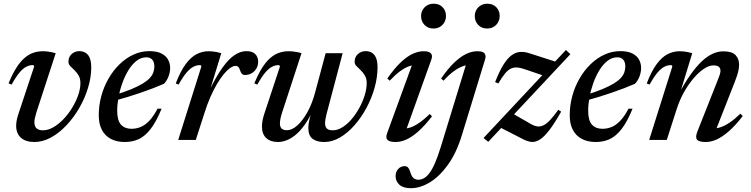

<svg xmlns="http://www.w3.org/2000/svg" viewBox="-20 -736 3948 1010"><path d="M460 -382.5Q460 -329.5 443.2 -274.2Q426.5 -219 397 -168Q367.5 -117 329.2 -76.5Q291 -36 247.8 -12.5Q204.5 11 161 11Q115 11 90 -11.5Q65 -34 65 -74Q65 -100 75.5 -132.5L159.5 -385.5Q159.5 -389 157.8 -391.2Q156 -393.5 151.5 -393.5Q135.5 -393.5 118.8 -385.2Q102 -377 83 -354.8Q64 -332.5 41 -291L25 -297.5Q45 -346 65.5 -378.5Q86 -411 108 -430.2Q130 -449.5 154.2 -458Q178.5 -466.5 205.5 -466.5Q218.5 -466.5 229.8 -465Q241 -463.5 251.8 -461.5Q262.5 -459.5 273 -456L171.5 -145Q166.5 -129 163.8 -116Q161 -103 161 -93Q161 -70.5 172.8 -60.5Q184.5 -50.5 205.5 -50.5Q232.5 -50.5 260.5 -66.5Q288.5 -82.5 314 -109.2Q339.5 -136 359.5 -168.8Q379.5 -201.5 391.2 -235.2Q403 -269 403 -299Q403 -323 393.5 -339Q384 -355 371.5 -366.8Q359 -378.5 349.5 -388.5Q340 -398.5 340 -410.5Q340 -436.5 357 -451.8Q374 -467 398 -467Q427.5 -467 443.8 -446Q460 -425 460 -382.5Z M750 -434.5Q722 -434.5 698.2 -416Q674.5 -397.5 655.8 -367Q637 -336.5 623.8 -299.5Q610.5 -262.5 603.5 -224.5Q596.5 -186.5 596.5 -153.5Q596.5 -102 616.5 -80.2Q636.5 -58.5 671.5 -58.5Q696.5 -58.5 719.5 -67.8Q742.5 -77 764.8 -100Q787 -123 809 -164.5L830 -164Q802 -95.5 772.5 -57.5Q743 -19.5 710 -4.2Q677 11 636.5 11Q593.5 11 562.8 -5.5Q532 -22 515.8 -53.2Q499.5 -84.5 499.5 -129Q499.5 -181.5 513 -231Q526.5 -280.5 551.2 -323.2Q576 -366 609.2 -398.2Q642.5 -430.5 682.2 -448.8Q722 -467 766 -467Q805 -467 829 -454.8Q853 -442.5 864 -422.5Q875 -402.5 875 -378.5Q875 -356 866.5 -333.8Q858 -311.5 843 -295.5Q818 -284.5 787 -272.5Q756 -260.5 721.8 -248.8Q687.5 -237 651.8 -226Q616 -215 580.5 -205.5L582.5 -236Q633.5 -251.5 669.8 -266.5Q706 -281.5 730 -296Q754 -310.5 767.5 -325Q781 -339.5 786.5 -355Q792 -370.5 792 -387Q792 -401.5 787.2 -412Q782.5 -422.5 773 -428.5Q763.5 -434.5 750 -434.5Z M1039 -385.5Q1039 -389 1037.2 -391.2Q1035.5 -393.5 1031 -393.5Q1015 -393.5 998 -385.2Q981 -377 962 -355Q943 -333 919.5 -291L904.5 -297Q929.5 -362 957 -399Q984.5 -436 1014.5 -451.2Q1044.5 -466.5 1077.5 -466.5Q1090 -466.5 1100.8 -465.2Q1111.5 -464 1122 -461.8Q1132.5 -459.5 1144 -456L1081 -250.5L1078.5 -254.5Q1117 -334 1150.5 -380.5Q1184 -427 1215 -447Q1246 -467 1276 -467Q1307.5 -467 1322.8 -451.5Q1338 -436 1338 -411Q1338 -390.5 1328.2 -374.8Q1318.5 -359 1303 -350.2Q1287.5 -341.5 1269 -341.5Q1259 -341.5 1253 -347.2Q1247 -353 1243 -365.5Q1239 -379 1233.5 -384.2Q1228 -389.5 1219.5 -389.5Q1206.5 -389.5 1190.2 -378Q1174 -366.5 1156.2 -344.8Q1138.5 -323 1120.5 -292.5Q1102.5 -262 1086 -224Q1069.5 -186 1055.5 -141.5L1010 0H917.5Z M1693 -456H1782.5L1698 -137Q1694.5 -122 1692.2 -110Q1690 -98 1690 -88.5Q1690 -68.5 1699.8 -59.5Q1709.5 -50.5 1730 -50.5Q1755.5 -50.5 1781.2 -66.5Q1807 -82.5 1829.8 -109.2Q1852.5 -136 1870.5 -169Q1888.5 -202 1898.8 -235.8Q1909 -269.5 1909 -299Q1909 -323 1899.2 -339Q1889.5 -355 1877.2 -366.8Q1865 -378.5 1855.2 -388.5Q1845.5 -398.5 1845.5 -410.5Q1845.5 -436.5 1862.8 -451.8Q1880 -467 1904 -467Q1923.5 -467 1937.5 -457.8Q1951.5 -448.5 1958.8 -429.8Q1966 -411 1966 -382.5Q1966 -329.5 1950.5 -274.2Q1935 -219 1907.5 -168Q1880 -117 1844.2 -76.5Q1808.5 -36 1768 -12.5Q1727.5 11 1686 11Q1645.5 11 1623.8 -6.2Q1602 -23.5 1602 -62Q1602 -75 1604.5 -90.5Q1607 -106 1612 -124L1631 -192.5L1639.5 -191.5Q1619.5 -136.5 1595 -97.8Q1570.5 -59 1544.5 -35Q1518.5 -11 1492.5 0Q1466.5 11 1442.5 11Q1403 11 1380.5 -9.8Q1358 -30.5 1358 -71Q1358 -100.5 1371 -139.5L1452.5 -385.5Q1452 -389 1450.2 -391.2Q1448.5 -393.5 1444.5 -393.5Q1428.5 -393.5 1411.8 -385.2Q1395 -377 1375.8 -354.8Q1356.5 -332.5 1333.5 -291L1318 -297.5Q1338 -346 1358.5 -378.5Q1379 -411 1401 -430.2Q1423 -449.5 1447.2 -458Q1471.5 -466.5 1498.5 -466.5Q1512 -466.5 1523.2 -465Q1534.5 -463.5 1545.2 -461.5Q1556 -459.5 1566 -456L1463 -141Q1457.5 -123.5 1455 -110Q1452.5 -96.5 1452.5 -87Q1452.5 -67.5 1462 -59.2Q1471.5 -51 1489.5 -51Q1515.5 -51 1543.8 -76Q1572 -101 1597.5 -146.8Q1623 -192.5 1639 -254.5Z M2016.5 -35.5 2153.5 -411 2170.5 -393Q2152 -395 2130.5 -387Q2109 -379 2084 -360.8Q2059 -342.5 2030 -311.5L2017.5 -323Q2055 -377 2088.2 -408.2Q2121.5 -439.5 2151.2 -453Q2181 -466.5 2208.5 -466.5Q2237 -466.5 2247 -455Q2257 -443.5 2248.5 -421L2111.5 -38.5L2095 -61Q2112.5 -58 2134 -64Q2155.5 -70 2182.2 -87.8Q2209 -105.5 2240.5 -136.5L2252.5 -124Q2214.5 -75 2181 -45.2Q2147.5 -15.5 2118 -2.2Q2088.5 11 2061.5 11Q2029 11 2018.2 -0.2Q2007.5 -11.5 2016.5 -35.5ZM2195 -651Q2195 -669.5 2203.5 -684.2Q2212 -699 2227 -707.8Q2242 -716.5 2261.5 -716.5Q2291 -716.5 2308.5 -698Q2326 -679.5 2326 -652.5Q2326 -634 2317.8 -619Q2309.5 -604 2294.8 -595Q2280 -586 2260 -586Q2231 -586 2213 -605Q2195 -624 2195 -651Z M2477.5 -651Q2477.5 -669.5 2486 -684.2Q2494.5 -699 2509.5 -707.8Q2524.5 -716.5 2544 -716.5Q2573 -716.5 2590.8 -698Q2608.5 -679.5 2608.5 -652.5Q2608.5 -634 2600.2 -619Q2592 -604 2577.2 -595Q2562.5 -586 2542.5 -586Q2513.5 -586 2495.5 -605Q2477.5 -624 2477.5 -651ZM2409.5 -24.5Q2381.5 67.5 2337.2 129.5Q2293 191.5 2241.8 222.8Q2190.5 254 2141 254Q2101 254 2081 235.8Q2061 217.5 2061 190.5Q2061 168.5 2074.5 153.2Q2088 138 2109 138Q2120.5 138 2127.2 146.2Q2134 154.5 2140 174Q2146 193.5 2156.2 201.5Q2166.5 209.5 2180 209.5Q2195 209.5 2209.5 201.8Q2224 194 2238.5 175.2Q2253 156.5 2267.8 122.8Q2282.5 89 2298.5 37.5L2436 -411L2453 -393Q2434.5 -395 2413 -387Q2391.5 -379 2366.5 -360.8Q2341.5 -342.5 2313 -311.5L2300.5 -323Q2336 -374.5 2368.5 -405.8Q2401 -437 2431.5 -451.8Q2462 -466.5 2491 -466.5Q2510.5 -466.5 2520.5 -461.5Q2530.5 -456.5 2533.2 -446.2Q2536 -436 2531 -421Z M2523.5 -10 2957 -473 2980.5 -451 2548.5 10ZM2601.5 -297 2584.5 -304Q2606.5 -360.5 2627.8 -394.8Q2649 -429 2670.8 -445Q2692.5 -461 2716.2 -462.8Q2740 -464.5 2767.5 -455L2920 -406L2857 -332L2747.5 -369.5Q2721 -379 2702 -380.8Q2683 -382.5 2667.2 -375Q2651.5 -367.5 2636 -348.5Q2620.5 -329.5 2601.5 -297ZM2732 -3.5 2604.5 -69 2672 -141.5 2760 -91Q2783 -76 2801.5 -72Q2820 -68 2837.2 -76Q2854.5 -84 2873.5 -104.2Q2892.5 -124.5 2917 -158.5L2932 -148.5Q2897 -87 2869.8 -51.5Q2842.5 -16 2819.8 -1.8Q2797 12.5 2776 10.5Q2755 8.5 2732 -3.5Z M3227.5 -434.5Q3199.5 -434.5 3175.8 -416Q3152 -397.5 3133.2 -367Q3114.5 -336.5 3101.2 -299.5Q3088 -262.5 3081 -224.5Q3074 -186.5 3074 -153.5Q3074 -102 3094 -80.2Q3114 -58.5 3149 -58.5Q3174 -58.5 3197 -67.8Q3220 -77 3242.2 -100Q3264.5 -123 3286.5 -164.5L3307.5 -164Q3279.5 -95.5 3250 -57.5Q3220.5 -19.5 3187.5 -4.2Q3154.5 11 3114 11Q3071 11 3040.2 -5.5Q3009.5 -22 2993.2 -53.2Q2977 -84.5 2977 -129Q2977 -181.5 2990.5 -231Q3004 -280.5 3028.8 -323.2Q3053.5 -366 3086.8 -398.2Q3120 -430.5 3159.8 -448.8Q3199.5 -467 3243.5 -467Q3282.5 -467 3306.5 -454.8Q3330.5 -442.5 3341.5 -422.5Q3352.5 -402.5 3352.5 -378.5Q3352.5 -356 3344 -333.8Q3335.5 -311.5 3320.5 -295.5Q3295.5 -284.5 3264.5 -272.5Q3233.5 -260.5 3199.2 -248.8Q3165 -237 3129.2 -226Q3093.5 -215 3058 -205.5L3060 -236Q3111 -251.5 3147.2 -266.5Q3183.5 -281.5 3207.5 -296Q3231.5 -310.5 3245 -325Q3258.5 -339.5 3264 -355Q3269.5 -370.5 3269.5 -387Q3269.5 -401.5 3264.8 -412Q3260 -422.5 3250.5 -428.5Q3241 -434.5 3227.5 -434.5Z M3397 -291 3382 -297Q3407 -362 3434.5 -399Q3462 -436 3492 -451.2Q3522 -466.5 3555 -466.5Q3567.5 -466.5 3578.2 -465.2Q3589 -464 3599.5 -461.8Q3610 -459.5 3621.5 -456L3556.5 -244L3552 -245.5Q3583 -301.5 3612.2 -343Q3641.5 -384.5 3670 -411.8Q3698.5 -439 3727.2 -452.5Q3756 -466 3785 -466Q3831 -466 3849.5 -446Q3868 -426 3868 -395.5Q3868 -378.5 3862.8 -357.5Q3857.5 -336.5 3845 -304.5L3740.5 -38.5L3730.5 -60.5Q3748.5 -59.5 3770.5 -66.8Q3792.5 -74 3818.8 -91.5Q3845 -109 3874.5 -138L3887 -125.5Q3848.5 -75.5 3814 -45.5Q3779.5 -15.5 3749.8 -2.2Q3720 11 3693 11Q3657 11 3646.8 -1.2Q3636.5 -13.5 3648.5 -44L3754 -310.5Q3762.5 -331 3766.2 -343Q3770 -355 3770 -363.5Q3770 -377 3761.5 -384.5Q3753 -392 3733 -392Q3709 -392 3681.2 -373Q3653.5 -354 3626.2 -321.5Q3599 -289 3576.2 -247.5Q3553.5 -206 3539.5 -161.5L3487.5 0H3395L3516.5 -385.5Q3516.5 -389 3514.8 -391.2Q3513 -393.5 3508.5 -393.5Q3492.5 -393.5 3475.5 -385.2Q3458.5 -377 3439.5 -355Q3420.5 -333 3397 -291Z"/></svg>

Font: Newsreader 36pt Medium
Style: Italic
Weight: 500
Italic angle: -17°
Designer: Hugues Gentile
Foundry: Production Type
Version: Version 1.003